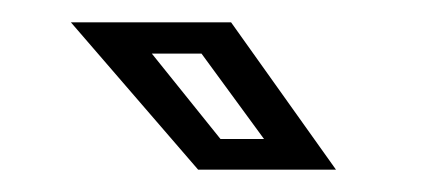

<svg xmlns="http://www.w3.org/2000/svg" viewBox="-20 -708 384 172"><path d="M281 -556H157.5L43.5 -688H187ZM216.5 -583.5 160.5 -660H116L177.5 -583.5Z"/></svg>

Font: Tourney Expanded Medium
Style: Italic
Weight: 500
Width: 7
Italic angle: -12°
Designer: Tyler Finck
Foundry: Etcetera Type Co
Version: Version 1.010; ttfautohint (v1.8.3)